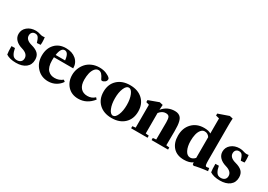

<svg xmlns="http://www.w3.org/2000/svg" viewBox="5 -1517 3242 2323"><g transform="rotate(30 1626.0 -355.0)"><path d="M186.5 11.2Q97.7 11.2 47.4 -22.9Q40.5 -56.2 40.5 -137.2L88.4 -138.2Q93.8 -110.8 99.9 -92.5Q106 -74.2 116.2 -56.6Q126.5 -39.1 142.1 -30.5Q157.7 -22 179.2 -22Q212.9 -22 232.9 -39.3Q252.9 -56.6 252.9 -88.4Q252.9 -151.4 163.1 -177.2Q105.5 -193.8 72.8 -228Q40 -262.2 40 -309.1Q40 -368.7 86.9 -407.7Q133.8 -446.8 205.1 -446.8Q235.4 -446.8 270 -435.1Q301.3 -424.3 335.4 -431.6Q340.3 -396 340.3 -360.8Q340.3 -342.3 338.4 -327.1L287.6 -323.2Q272.5 -374 257.6 -393.8Q242.7 -413.6 214.8 -413.6Q187.5 -413.6 172.1 -397Q156.7 -380.4 156.7 -353.5Q156.7 -293 246.1 -269.5Q310.5 -252.4 341.1 -221.4Q371.6 -190.4 371.6 -136.2Q371.6 -66.4 321.8 -27.6Q272 11.2 186.5 11.2Z M634.8 11.2Q540 11.2 477.5 -55.2Q415 -121.6 415 -221.7Q415 -323.2 472.7 -384.8Q530.3 -446.3 626 -446.3Q713.4 -446.3 767.6 -399.7Q821.8 -353 821.8 -277.3H552.7Q551.3 -254.4 551.3 -232.9Q551.3 -185.5 561.8 -151.6Q572.3 -117.7 591.1 -99.1Q609.9 -80.6 632.6 -72Q655.3 -63.5 683.6 -63.5Q745.1 -63.5 792.5 -102.5L814.9 -84.5Q788.6 -42.5 741.2 -15.6Q693.8 11.2 634.8 11.2ZM624 -417Q571.8 -417 556.6 -311.5H688.5Q678.2 -417 624 -417Z M1055.2 11.2Q962.9 11.2 906.5 -49.6Q850.1 -110.4 850.1 -203.6Q850.1 -250 866.7 -293.2Q883.3 -336.4 913.6 -370.8Q943.8 -405.3 991 -425.8Q1038.1 -446.3 1094.7 -446.3Q1147.9 -446.3 1190.2 -428.7Q1232.4 -411.1 1251 -389.2Q1255.9 -380.4 1255.9 -373.5Q1255.9 -350.6 1236.6 -335.4Q1217.3 -320.3 1198.7 -320.3Q1187.5 -320.3 1182.6 -330.6Q1163.1 -373.5 1143.8 -393.3Q1124.5 -413.1 1099.1 -413.1Q1068.4 -413.1 1046.4 -385Q1024.4 -356.9 1015.1 -316.2Q1005.9 -275.4 1005.9 -227.5Q1005.9 -152.3 1040 -112.8Q1074.2 -73.2 1135.3 -73.2Q1196.8 -73.2 1236.8 -113.3L1256.3 -91.8Q1174.8 11.2 1055.2 11.2Z M1698.7 -50.5Q1632.8 11.7 1522.5 11.7Q1412.1 11.7 1346.2 -50.5Q1280.3 -112.8 1280.3 -217.3Q1280.3 -321.8 1346.2 -384Q1412.1 -446.3 1522.5 -446.3Q1632.8 -446.3 1698.7 -384Q1764.6 -321.8 1764.6 -217.3Q1764.6 -112.8 1698.7 -50.5ZM1522.9 -21.5Q1557.6 -21.5 1581.5 -78.1Q1605.5 -134.8 1605.5 -217.3Q1605.5 -299.8 1581.5 -356.4Q1557.6 -413.1 1522.9 -413.1Q1487.8 -413.1 1463.9 -356.7Q1439.9 -300.3 1439.9 -217.3Q1439.9 -134.3 1463.9 -77.9Q1487.8 -21.5 1522.9 -21.5Z M1791 0V-29.3L1835 -34.2V-354L1792 -366.2V-394.5L1934.1 -446.3L1980.5 -435.5Q1977.1 -404.8 1976.1 -364.7Q2042 -446.3 2147.9 -446.3Q2177.2 -446.3 2198 -437Q2218.8 -427.7 2231.7 -411.4Q2244.6 -395 2252 -366.9Q2259.3 -338.9 2261.7 -307.6Q2264.2 -276.4 2264.2 -231Q2264.2 -132.3 2262.7 -34.2L2307.1 -29.3V0H2076.7V-29.3L2122.1 -34.2Q2123.5 -196.8 2123.5 -274.9Q2123.5 -326.7 2112.1 -347.9Q2100.6 -369.1 2064 -369.1Q2014.6 -369.1 1975.6 -319.8V-34.2L2020.5 -29.3V0Z M2673.8 15.6 2654.8 4.4 2653.3 -22Q2609.4 11.2 2531.7 11.2Q2434.1 11.2 2380.1 -48.1Q2326.2 -107.4 2326.2 -207.5Q2326.2 -314.5 2389.9 -380.4Q2453.6 -446.3 2556.6 -446.3Q2619.6 -446.3 2652.3 -424.3V-634.8L2604 -647.5V-674.8L2751 -726.1L2796.4 -715.8Q2793 -675.3 2793 -621.6V-127.4Q2793 -90.8 2797.1 -70.8Q2801.3 -50.8 2814 -50.8Q2827.1 -50.8 2849.6 -56.2L2856.9 -15.6Q2815.9 -12.2 2751 -1.2Q2686 9.8 2673.8 15.6ZM2585.9 -49.3Q2621.1 -49.3 2652.3 -83V-373Q2626.5 -413.1 2582 -413.1Q2552.2 -413.1 2530.8 -386.5Q2509.3 -359.9 2499.8 -319.1Q2490.2 -278.3 2490.2 -228.5Q2490.2 -150.9 2516.1 -100.1Q2542 -49.3 2585.9 -49.3Z M3035.2 11.2Q2946.3 11.2 2896 -22.9Q2889.2 -56.2 2889.2 -137.2L2937 -138.2Q2942.4 -110.8 2948.5 -92.5Q2954.6 -74.2 2964.8 -56.6Q2975.1 -39.1 2990.7 -30.5Q3006.3 -22 3027.8 -22Q3061.5 -22 3081.5 -39.3Q3101.6 -56.6 3101.6 -88.4Q3101.6 -151.4 3011.7 -177.2Q2954.1 -193.8 2921.4 -228Q2888.7 -262.2 2888.7 -309.1Q2888.7 -368.7 2935.5 -407.7Q2982.4 -446.8 3053.7 -446.8Q3084 -446.8 3118.7 -435.1Q3149.9 -424.3 3184.1 -431.6Q3189 -396 3189 -360.8Q3189 -342.3 3187 -327.1L3136.2 -323.2Q3121.1 -374 3106.2 -393.8Q3091.3 -413.6 3063.5 -413.6Q3036.1 -413.6 3020.8 -397Q3005.4 -380.4 3005.4 -353.5Q3005.4 -293 3094.7 -269.5Q3159.2 -252.4 3189.7 -221.4Q3220.2 -190.4 3220.2 -136.2Q3220.2 -66.4 3170.4 -27.6Q3120.6 11.2 3035.2 11.2Z"/></g></svg>

Font: Elstob Grade
Style: Regular
Weight: 400
Designer: Peter S. Baker
Version: Version 1.015